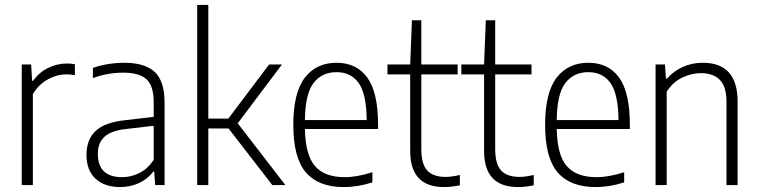

<svg xmlns="http://www.w3.org/2000/svg" viewBox="-20 -749 3066 777"><path d="M106 -488 110 -422H114Q138 -456 174.5 -474Q211 -492 251 -492Q270 -492 283 -489V-445Q265 -448 249 -448Q210 -448 172.5 -427Q135 -406 113 -368V0H68V-488Z M646 -333V0H608L604 -55H601Q577 -24 542 -8Q507 8 466 8Q403 8 366.5 -26Q330 -60 330 -122Q330 -186 368.5 -220.5Q407 -255 490 -263L602 -276V-335Q602 -403 572 -429Q542 -455 479 -455Q415 -455 356 -433V-474Q382 -484 416.5 -489.5Q451 -495 483 -495Q566 -495 606 -458Q646 -421 646 -333ZM602 -102V-240L491 -227Q432 -221 404 -196.5Q376 -172 376 -127Q376 -32 474 -32Q510 -32 543.5 -48.5Q577 -65 602 -102Z M905 -229H823V0H778V-729H823V-269H904L1069 -488H1121L942 -250L1135 0H1082Z M1510 -227H1214Q1216 -121 1255 -76.5Q1294 -32 1375 -32Q1424 -32 1487 -52V-11Q1429 8 1371 8Q1269 8 1218 -51Q1167 -110 1167 -244Q1167 -374 1213.5 -434.5Q1260 -495 1342 -495Q1423 -495 1466.5 -435Q1510 -375 1510 -243ZM1214 -263H1464Q1463 -369 1431.5 -413Q1400 -457 1342 -457Q1282 -457 1248.5 -412.5Q1215 -368 1214 -263Z M1841 -41V1Q1806 8 1777 8Q1640 8 1640 -138V-448H1548V-488H1640L1647 -667H1685V-488H1832V-448H1685V-146Q1685 -85 1709 -59Q1733 -33 1784 -33Q1807 -33 1841 -41Z M2140 -41V1Q2105 8 2076 8Q1939 8 1939 -138V-448H1847V-488H1939L1946 -667H1984V-488H2131V-448H1984V-146Q1984 -85 2008 -59Q2032 -33 2083 -33Q2106 -33 2140 -41Z M2529 -227H2233Q2235 -121 2274 -76.5Q2313 -32 2394 -32Q2443 -32 2506 -52V-11Q2448 8 2390 8Q2288 8 2237 -51Q2186 -110 2186 -244Q2186 -374 2232.5 -434.5Q2279 -495 2361 -495Q2442 -495 2485.5 -435Q2529 -375 2529 -243ZM2233 -263H2483Q2482 -369 2450.5 -413Q2419 -457 2361 -457Q2301 -457 2267.5 -412.5Q2234 -368 2233 -263Z M2671 -488 2675 -431H2679Q2707 -462 2744 -478.5Q2781 -495 2824 -495Q2965 -495 2965 -338V0H2920V-336Q2920 -399 2893 -426Q2866 -453 2816 -453Q2779 -453 2741 -435Q2703 -417 2678 -378V0H2633V-488Z"/></svg>

Font: KaputaLibre
Style: Regular
Weight: 400
Designer: Multiple designers
Foundry: Textual
Version: Version 2.900